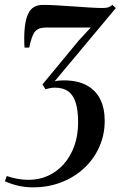

<svg xmlns="http://www.w3.org/2000/svg" viewBox="-62 -536 512 805"><path d="M77 249.5Q44 249.5 14.8 242.8Q-14.5 236 -41.5 224L-33.5 202Q-10.5 210 12.5 214Q35.5 218 58 218Q102 218 139.8 200.8Q177.5 183.5 205.8 151.5Q234 119.5 249.8 75.2Q265.5 31 265.5 -23Q265.5 -74.5 255 -106.8Q244.5 -139 223 -153.8Q201.5 -168.5 168.5 -168.5Q158.5 -168.5 149 -166.8Q139.5 -165 128.5 -162L116 -182L268.5 -366.5L318.5 -420.5Q302 -420.5 276.5 -420.5Q251 -420.5 223 -420.5Q195 -420.5 170.2 -420.5Q145.5 -420.5 131.5 -420.5Q111 -420.5 98 -414.2Q85 -408 76.5 -390Q68 -372 60.5 -336.5H41Q39.5 -351.5 39.5 -375Q39.5 -398.5 42 -422Q46 -456.5 55.5 -477Q65 -497.5 80.5 -506.5Q96 -515.5 118.5 -515.5Q144 -515.5 177.5 -513.5Q211 -511.5 246.5 -509Q282 -506.5 313.8 -504.5Q345.5 -502.5 367 -502.5Q383.5 -502.5 391.8 -505.2Q400 -508 409.5 -515.5L423.5 -502L167 -195Q177 -197.5 186.5 -198.2Q196 -199 206 -199Q262.5 -199 300.5 -178.8Q338.5 -158.5 357.8 -120.8Q377 -83 377 -29Q377 29.5 354.2 80.2Q331.5 131 290.8 169Q250 207 195.2 228.2Q140.5 249.5 77 249.5Z"/></svg>

Font: Merriweather 144pt Medium
Style: Italic
Weight: 500
Italic angle: -7.8°
Version: Version 2.101